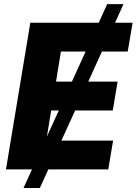

<svg xmlns="http://www.w3.org/2000/svg" viewBox="-20 -840 677 952"><path d="M592.3 -819.6 550.4 -727.3H637.4L613.3 -584.5H485.4L417.6 -435.4H563.2L539.1 -292.3H352.6L284.4 -142.8H540.8L516.7 0H219.5L177.6 92.3H96.6L138.5 0H9.6L130.3 -727.3H469.5L511.4 -819.6ZM404.5 -584.5H282L257.8 -435.4H336.6ZM271.7 -292.3H233.7L212.7 -163.4Z"/></svg>

Font: Inter UI Extra Bold
Style: Italic
Weight: 800
Italic angle: 9.39999°
Designer: Rasmus Andersson
Foundry: rsms
Version: 3.2;8d6f07862